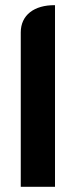

<svg xmlns="http://www.w3.org/2000/svg" viewBox="-20 -720 292 740"><path d="M192 -700C112 -701 60 -662 60 -595V0H192Z"/></svg>

Font: Mesarto
Style: Regular
Weight: 700
Designer: Mohamed Gaber
Foundry: Kief Type Foundry
Version: Version 2.020